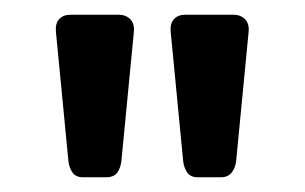

<svg xmlns="http://www.w3.org/2000/svg" viewBox="-20 -730 414 261"><path d="M249 -489Q239 -489 234.5 -495.5Q230 -502 229 -511L212 -687Q211 -698 216.5 -704Q222 -710 232 -710H297Q307 -710 313 -704Q319 -698 318 -687L301 -511Q300 -502 295 -495.5Q290 -489 280 -489ZM93 -489Q83 -489 78.5 -495.5Q74 -502 73 -511L56 -687Q55 -698 60.5 -704Q66 -710 76 -710H141Q151 -710 157 -704Q163 -698 162 -687L145 -511Q144 -502 139.5 -495.5Q135 -489 124 -489Z"/></svg>

Font: RubikRegular
Style: Regular
Weight: 400
Designer: Hubert and Fischer
Foundry: Hubert and Fischer
Version: Version 2.300;gftools[0.9.30]